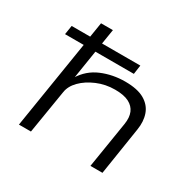

<svg xmlns="http://www.w3.org/2000/svg" viewBox="-152 -878 1075 1051"><g transform="rotate(30 385.5 -352.5)"><path d="M88 0 177 -555H59L68 -612H185L200 -705H275L260 -612H502L494 -555H251L222 -372H219Q259 -437 327.5 -466Q396 -495 475 -495Q553 -495 597 -469.5Q641 -444 656.5 -400Q672 -356 663 -301L616 0H540L587 -292Q594 -336 581.5 -366Q569 -396 537 -412.5Q505 -429 449 -429Q389 -429 336 -406.5Q283 -384 249 -349.5Q215 -315 209 -275L164 0Z"/></g></svg>

Font: Nunito Sans 7pt Expanded Light
Style: Italic
Weight: 300
Width: 7
Italic angle: -9°
Designer: Vernon Adams
Foundry: Vernon Adams
Version: Version 3.101;gftools[0.9.27]